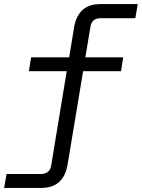

<svg xmlns="http://www.w3.org/2000/svg" viewBox="-63 -718 693 938"><path d="M-31 132H138Q158 132 171 121.5Q184 111 187 91L263 -370H78L89 -438H275L299 -585Q308 -639 339.5 -668.5Q371 -698 427 -698H610L598 -629H428Q386 -629 379 -588L354 -438H539L528 -370H343L267 87Q258 141 226.5 170.5Q195 200 139 200H-43Z"/></svg>

Font: iA Writer Duo V
Style: Regular
Weight: 400
Designer: Mike Abbink, Paul van der Laan, Pieter van Rosmalen, Oliver Reichenstein
Foundry: Information Architects Inc.
Version: Version 2.000